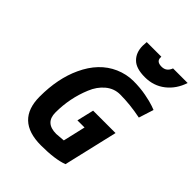

<svg xmlns="http://www.w3.org/2000/svg" viewBox="-257 -1066 1218 1218"><g transform="rotate(45 352.5 -457.0)"><path d="M469 -926V-913Q472 -882 515 -882Q558 -882 574 -926H705Q680 -850 622.5 -805Q565 -760 487 -760Q409 -760 374 -794Q336 -830 336 -892Q336 -907 338 -926ZM327 12Q102 12 102 -202Q102 -364 158 -484Q219 -616 332 -666Q392 -692 453 -692Q514 -692 566 -682Q618 -672 646 -662L673 -652L641 -552Q542 -572 454 -572Q400 -572 357.5 -536.5Q315 -501 292 -444Q244 -329 244 -201Q244 -108 344 -108L407 -113L442 -264H378L405 -378H606L521 -14Q453 12 327 12Z"/></g></svg>

Font: Titillium Web
Style: Bold Italic
Weight: 700
Italic angle: -13°
Version: Version 1.002;PS 57.000;hotconv 1.0.70;makeotf.lib2.5.55311